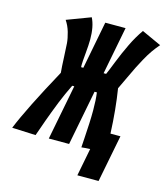

<svg xmlns="http://www.w3.org/2000/svg" viewBox="-164 -738 849 973"><g transform="rotate(15 260.0 -251.0)"><path d="M319.8 -286.6H307.6L251.5 2.4H145L201.2 -286.6H190.4Q179.2 -264.6 167 -237.1Q154.8 -209.5 145.5 -186.5Q136.2 -163.6 124 -131.3Q111.8 -99.1 105.7 -82Q99.6 -64.9 88.9 -34.2Q78.1 -3.4 75.7 2.9L-48.3 -2.4Q-2.4 -115.2 117.7 -335Q114.7 -366.7 112.8 -414.6Q110.8 -462.4 108.9 -487.5Q106.9 -512.7 97.9 -544.2Q88.9 -575.7 71.8 -600.6L196.3 -647.5Q217.8 -605 217.8 -537.1Q217.8 -509.3 213.4 -462.9Q209 -416.5 209 -400.9Q209 -393.1 209.5 -389.2H221.2L269.5 -638.7H376L327.6 -389.2H340.8Q347.2 -402.8 368.4 -456.5Q389.6 -510.3 413.1 -558.8Q436.5 -607.4 464.8 -647.5L567.4 -600.6Q548.3 -578.6 533.2 -556.9Q518.1 -535.2 502.2 -506.1Q486.3 -477.1 477.3 -459Q468.3 -440.9 448.2 -398.2Q428.2 -355.5 418 -334.5Q435.1 -229 440.4 -102.5H492.7L444.3 145H333L361.3 -0.5Q336.9 0.5 315.9 2.9Q316.4 -4.4 319.1 -46.4Q321.8 -88.4 323.5 -124.3Q325.2 -160.2 325.2 -193.4Q325.2 -248.5 319.8 -286.6Z"/></g></svg>

Font: Fantasque Sans Mono
Style: Bold Italic
Weight: 700
Italic angle: -11°
Monospace: yes
Designer: Jany Belluz
Version: Version 1.7.1